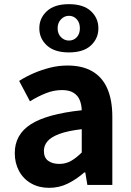

<svg xmlns="http://www.w3.org/2000/svg" viewBox="-20 -889 631 923"><path d="M216 14Q167 14 129.5 -7.5Q92 -29 71.5 -67Q51 -105 51 -153Q51 -242 128 -291.5Q205 -341 373 -359Q372 -387 363 -408.5Q354 -430 333.5 -443Q313 -456 278 -456Q239 -456 201 -441Q163 -426 124 -402L72 -500Q105 -521 142 -537Q179 -553 220 -563.5Q261 -574 305 -574Q376 -574 424 -546Q472 -518 496 -463Q520 -408 520 -327V0H400L390 -60H385Q349 -28 307 -7Q265 14 216 14ZM265 -101Q296 -101 321.5 -115.5Q347 -130 373 -156V-268Q305 -260 265 -245Q225 -230 208 -209.5Q191 -189 191 -164Q191 -131 211.5 -116Q232 -101 265 -101ZM311 -637Q242 -637 205.5 -670.5Q169 -704 169 -753Q169 -802 205.5 -835.5Q242 -869 311 -869Q381 -869 417 -835.5Q453 -802 453 -753Q453 -704 417 -670.5Q381 -637 311 -637ZM311 -694Q334 -694 349 -710Q364 -726 364 -753Q364 -780 349 -796.5Q334 -813 311 -813Q290 -813 273.5 -796.5Q257 -780 257 -753Q257 -726 273.5 -710Q290 -694 311 -694Z"/></svg>

Font: Noto Sans HK Thin
Style: Bold
Weight: 700
Version: Version 2.004-H2;hotconv 1.0.118;makeotfexe 2.5.65603